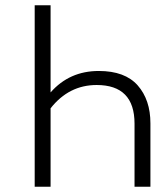

<svg xmlns="http://www.w3.org/2000/svg" viewBox="-20 -705 634 725"><path d="M548 0H488V-238Q488 -384 345 -384Q240 -384 171 -296V0H111V-685H171V-356Q242 -437 353 -437Q452 -437 500 -382.5Q548 -328 548 -239Z"/></svg>

Font: Trujillo Light
Style: Regular
Weight: 300
Designer: Fira Sans original fonts by bBox Type GmbH, Carrois Corporate GbR, & Edenspiekermann AG / Changes by Cristiano Sobral
Foundry: Fira Sans original fonts by bBox Type GmbH, Carrois Corporate GbR, & Edenspiekermann AG / Changes by Cristiano Sobral
Version: Version 4.301;July 28, 2020;FontCreator 13.0.0.2655 64-bit